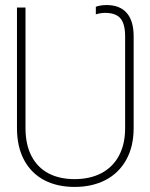

<svg xmlns="http://www.w3.org/2000/svg" viewBox="-20 -737 602 768"><path d="M47.9 -224.6V-707H82V-224.6Q82 -158.7 106 -112.8Q129.9 -66.9 173.8 -43.7Q217.8 -20.5 278.3 -20.5Q339.8 -20.5 385.3 -44.2Q430.7 -67.9 455.6 -113.8Q480.5 -159.7 480.5 -224.6V-591.8Q480.5 -641.6 461.7 -663.6Q442.9 -685.5 400.4 -685.5Q383.8 -685.5 363.3 -679.7V-710Q382.3 -716.8 406.2 -716.8Q459.5 -716.8 487.1 -685.1Q514.6 -653.3 514.6 -591.8V-224.6Q514.6 -150.9 484.9 -97.7Q455.1 -44.4 401.9 -16.8Q348.6 10.7 278.3 10.7Q208.5 10.7 156.7 -16.6Q105 -43.9 76.4 -96.9Q47.9 -149.9 47.9 -224.6Z"/></svg>

Font: Pretendard Std Thin
Style: Regular
Weight: 100
Designer: Base glyphs from Inter by Rasmus Andersson; Hangeul glyphs from Noto Sans CJK(Source Han Sans) by Jang Soo-young and Kan
Foundry: Kil Hyung-jin
Version: Version 1.309